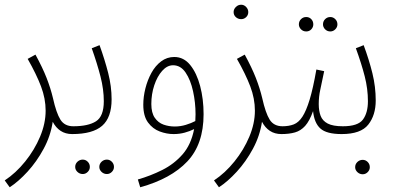

<svg xmlns="http://www.w3.org/2000/svg" viewBox="-35 -562 1676 812"><path d="M6 230 -15 201Q32 170 71.5 121Q111 72 134.5 16Q158 -40 158 -94Q158 -145 138.5 -196.5Q119 -248 82 -313L115 -331Q145 -276 162 -232.5Q179 -189 189 -147Q203 -84 220.5 -56Q238 -28 275 -28Q288 -28 292 -23Q296 -18 296 -12Q296 -4 290.5 0.5Q285 5 270 5Q242 5 221.5 -8.5Q201 -22 188 -47Q179 13 149.5 67.5Q120 122 81.5 164Q43 206 6 230Z M270 5 275 -28Q338 -28 371 -49Q404 -70 404 -134Q404 -184 390 -238.5Q376 -293 353 -358L386 -371Q408 -310 422.5 -253.5Q437 -197 437 -142Q437 -65 397 -30Q357 5 270 5ZM417 174Q404 174 394.5 165Q385 156 385 144Q385 131 394.5 122Q404 113 417 113Q429 113 438 122Q447 131 447 144Q447 156 438 165Q429 174 417 174ZM315 174Q302 174 292.5 165Q283 156 283 144Q283 131 292.5 122Q302 113 315 113Q327 113 336 122Q345 131 345 144Q345 156 336 165Q327 174 315 174Z M558 230 548 197Q601 182 651 157Q701 132 737 91Q773 50 786 -16Q768 -7 746 -1Q724 5 699 5Q670 5 640.5 -6Q611 -17 591 -44Q571 -71 571 -119Q571 -153 580 -188.5Q589 -224 605.5 -254Q622 -284 646.5 -302.5Q671 -321 702 -321Q742 -321 769.5 -287Q797 -253 811.5 -198Q826 -143 826 -79Q826 48 757 121Q688 194 558 230ZM605 -122Q605 -85 619.5 -64Q634 -43 656.5 -35Q679 -27 704 -27Q728 -27 751 -34Q774 -41 791 -50Q792 -64 792 -79Q792 -128 781.5 -176Q771 -224 750 -255Q729 -286 697 -286Q672 -286 651 -262.5Q630 -239 617.5 -201.5Q605 -164 605 -122Z M891 230 870 201Q917 170 956.5 121Q996 72 1019.5 16Q1043 -40 1043 -94Q1043 -145 1023.5 -196.5Q1004 -248 967 -313L1000 -331Q1030 -276 1047 -232.5Q1064 -189 1074 -147Q1088 -84 1105.5 -56Q1123 -28 1160 -28Q1173 -28 1177 -23Q1181 -18 1181 -12Q1181 -4 1175.5 0.5Q1170 5 1155 5Q1127 5 1106.5 -8.5Q1086 -22 1073 -47Q1064 13 1034.5 67.5Q1005 122 966.5 164Q928 206 891 230ZM985 -481Q972 -481 962.5 -489.5Q953 -498 953 -511Q953 -523 962.5 -532.5Q972 -542 985 -542Q997 -542 1006 -532.5Q1015 -523 1015 -511Q1015 -498 1006 -489.5Q997 -481 985 -481Z M1362 -429Q1349 -429 1340 -438Q1331 -447 1331 -459Q1331 -472 1340 -481Q1349 -490 1362 -490Q1374 -490 1383 -481Q1392 -472 1392 -459Q1392 -447 1383 -438Q1374 -429 1362 -429ZM1260 -429Q1247 -429 1238 -438Q1229 -447 1229 -459Q1229 -472 1238 -481Q1247 -490 1260 -490Q1273 -490 1281.5 -481Q1290 -472 1290 -459Q1290 -447 1281.5 -438Q1273 -429 1260 -429ZM1155 5 1160 -28Q1187 -28 1207.5 -36Q1228 -44 1244 -68.5Q1260 -93 1274.5 -140.5Q1289 -188 1303 -268L1336 -261Q1326 -212 1319.5 -182.5Q1313 -153 1313 -122Q1313 -93 1321 -72Q1329 -51 1351 -39.5Q1373 -28 1415 -28Q1428 -28 1432 -23Q1436 -18 1436 -12Q1436 -4 1430.5 0.5Q1425 5 1410 5Q1346 5 1320 -18.5Q1294 -42 1289 -92Q1274 -50 1255.5 -29.5Q1237 -9 1212.5 -2Q1188 5 1155 5Z M1410 5 1415 -28Q1479 -28 1500 -56.5Q1521 -85 1521 -134Q1521 -186 1507.5 -239Q1494 -292 1470 -358L1503 -371Q1526 -309 1540 -252Q1554 -195 1554 -137Q1554 -75 1522.5 -35Q1491 5 1410 5ZM1499 175Q1486 175 1476.5 166Q1467 157 1467 145Q1467 132 1476.5 123Q1486 114 1499 114Q1511 114 1520 123Q1529 132 1529 145Q1529 157 1520 166Q1511 175 1499 175Z"/></svg>

Font: Noto Sans Arabic UI XCn XLt
Style: Regular
Weight: 200
Width: 2
Designer: Monotype Design Team, Nadine Chahine and Nizar Qandah
Foundry: Monotype Imaging Inc.
Version: Version 2.010; ttfautohint (v1.8.4.7-5d5b)